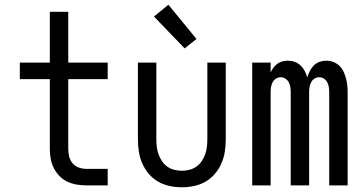

<svg xmlns="http://www.w3.org/2000/svg" viewBox="-20 -785 1540 813"><path d="M346 0Q325 0 304.5 -3.5Q284 -7 265 -16Q246 -25 231.5 -40Q217 -55 207.5 -74Q198 -93 194.5 -113.5Q191 -134 191 -155V-450H64V-520H191V-735H269V-520H436V-450H269V-155Q269 -138 273 -122Q277 -106 287.5 -93.5Q298 -81 313.5 -75.5Q329 -70 346 -70H436V0Z M750 8Q724 8 698 2.5Q672 -3 649.5 -16Q627 -29 610 -49Q593 -69 582.5 -93Q572 -117 568 -143Q564 -169 564 -195V-520H642V-195Q642 -179 644 -162.5Q646 -146 651.5 -131Q657 -116 666 -102.5Q675 -89 688.5 -79.5Q702 -70 718 -66Q734 -62 750 -62Q766 -62 782 -66Q798 -70 811.5 -79.5Q825 -89 834 -102.5Q843 -116 848.5 -131Q854 -146 856 -162.5Q858 -179 858 -195V-520H936V-195Q936 -169 932 -143Q928 -117 917.5 -93Q907 -69 890 -49Q873 -29 850.5 -16Q828 -3 802 2.5Q776 8 750 8ZM762 -580 632 -715 693 -765 812 -620Z M1048 0V-520H1126V-478Q1131 -489 1138 -498.5Q1145 -508 1154.5 -515Q1164 -522 1175.5 -525Q1187 -528 1199 -528Q1214 -528 1228 -523Q1242 -518 1252.5 -508Q1263 -498 1270 -485Q1277 -472 1281 -457Q1285 -471 1292 -484.5Q1299 -498 1309 -508Q1319 -518 1333 -523Q1347 -528 1362 -528Q1377 -528 1391.5 -522.5Q1406 -517 1417 -506.5Q1428 -496 1434.5 -482Q1441 -468 1445 -453.5Q1449 -439 1450.5 -424Q1452 -409 1452 -394V0H1374V-394Q1374 -405 1372.5 -415.5Q1371 -426 1366 -436Q1361 -446 1351.5 -452Q1342 -458 1331 -458Q1321 -458 1311.5 -452Q1302 -446 1297 -436Q1292 -426 1290.5 -415.5Q1289 -405 1289 -394V0H1211V-394Q1211 -405 1209.5 -415.5Q1208 -426 1203 -436Q1198 -446 1188.5 -452Q1179 -458 1169 -458Q1158 -458 1148.5 -452Q1139 -446 1134 -436Q1129 -426 1127.5 -415.5Q1126 -405 1126 -394V0Z"/></svg>

Font: Iosevka Term SS14
Style: Regular
Weight: 400
Monospace: yes
Designer: Belleve Invis
Foundry: Belleve Invis
Version: Version 24.1.1; ttfautohint (v1.8.4)